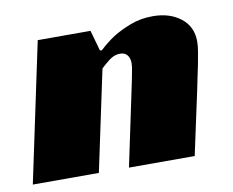

<svg xmlns="http://www.w3.org/2000/svg" viewBox="-67 -513 710 584"><g transform="rotate(-10 288.0 -220.5)"><path d="M268 -366Q289 -386 315 -403Q338 -417 369 -429Q400 -441 438 -441Q490 -441 524 -414.5Q558 -388 558 -342Q558 -329 555 -310.5Q552 -292 548 -272Q544 -252 539.5 -231.5Q535 -211 532 -195L490 0H287L342 -261Q344 -274 347 -287.5Q350 -301 350 -312Q350 -327 342.5 -336.5Q335 -346 320 -346Q302 -346 285.5 -333Q269 -320 260 -311L194 0H-10L81 -430H244L262 -366Z"/></g></svg>

Font: Racing Sans One
Style: Regular
Weight: 400
Designer: Pablo Impallari, Rodrigo Fuenzalida
Foundry: Pablo Impallari, Rodrigo Fuenzalida
Version: Version 1.001; ttfautohint (v0.8) -G 200 -r 50